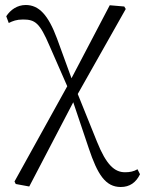

<svg xmlns="http://www.w3.org/2000/svg" viewBox="-20 -543 580 768"><path d="M530 134C515 143 499 146 480 146C438 146 405 116 368 24L291 -167L483 -507L477 -517L419 -522L266 -230L208 -389C173 -483 136 -523 83 -523C49 -523 22 -504 5 -478L15 -451C31 -459 46 -465 72 -465C121 -465 139 -451 178 -360L249 -198L38 183L43 193L97 203L273 -134L335 50C370 155 402 205 463 205C499 205 524 187 540 154Z"/></svg>

Font: Noto Serif CJK JP Light
Style: Regular
Weight: 300
Designer: Ryoko NISHIZUKA 西塚涼子 (kana & ideographs); Frank Grießhammer (Latin, Greek & Cyrillic); Wenlong ZHANG 张文龙 (bopomofo); San
Foundry: Adobe Systems Incorporated
Version: Version 1.001;PS 1.001;hotconv 16.6.54;makeotf.lib2.5.65590